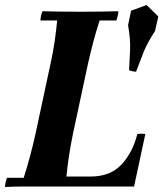

<svg xmlns="http://www.w3.org/2000/svg" viewBox="-28 -747 654 769"><path d="M497 -704 559 -727 606 -681 593 -623Q561 -574 546 -535.5Q531 -497 517 -460Q503 -460 489 -466Q491 -505 493 -546.5Q495 -588 485 -646ZM-8 2Q-8 -6 -5.5 -17Q-3 -28 0 -35H67Q81 -79 92.5 -122Q104 -165 114 -210L174 -490Q185 -540 191 -582Q197 -624 201 -665H134Q134 -673 136.5 -684Q139 -695 142 -702Q176 -701 217.5 -700.5Q259 -700 293 -700Q328 -700 369.5 -700.5Q411 -701 446 -702Q446 -695 443.5 -684Q441 -673 438 -665H371Q357 -622 345.5 -578.5Q334 -535 324 -490L264 -210Q256 -171 249.5 -130Q243 -89 238 -40H336Q413 -40 458 -87.5Q503 -135 522 -210Q538 -213 554 -210L509 0H144Q110 0 68.5 0Q27 0 -8 2Z"/></svg>

Font: Poltawski Nowy
Style: Bold Italic
Weight: 700
Italic angle: -12°
Designer: Adam Pótawski, Mateusz Machalski, Borys Kosmynka, Ania Wieluska
Foundry: Capitalics.wtf
Version: Version 1.001;gftools[0.9.25]